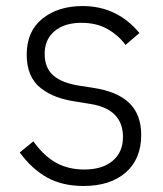

<svg xmlns="http://www.w3.org/2000/svg" viewBox="-20 -600 537 632"><path d="M254.9 12.2Q185.5 12.2 135.3 -15.6Q85 -43.5 44.9 -98.1L89.8 -134.8Q124.5 -86.4 164.8 -64.2Q205.1 -42 257.8 -42Q316.9 -42 350.8 -70.6Q384.8 -99.1 384.8 -148.9Q384.8 -240.7 277.8 -257.8L232.9 -265.1Q195.3 -270.5 166.7 -281Q138.2 -291.5 115 -309.3Q91.8 -327.1 79.8 -355Q67.9 -382.8 67.9 -419.9Q67.9 -497.1 119.6 -538.6Q171.4 -580.1 252 -580.1Q365.2 -580.1 439 -491.2L393.1 -452.1Q370.6 -483.4 334.2 -504.2Q297.9 -524.9 248 -524.9Q192.4 -524.9 159.7 -497.6Q127 -470.2 127 -422.9Q127 -376.5 155.5 -351.6Q184.1 -326.7 241.2 -317.9L286.1 -311Q366.7 -298.8 405.8 -260.7Q444.8 -222.7 444.8 -155.8Q444.8 -76.7 393.8 -32.2Q342.8 12.2 254.9 12.2Z"/></svg>

Font: Anuphan Light
Style: Regular
Weight: 300
Designer: Mike Abbink, Paul van der Laan, Pieter van Rosmalen, Mint Tantisuwanna
Foundry: Bold Monday; Cadson Demak
Version: Version 3.002;hotconv 1.0.109;makeotfexe 2.5.65596